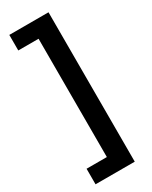

<svg xmlns="http://www.w3.org/2000/svg" viewBox="-226 -772 780 984"><g transform="rotate(-30 163.5 -280.0)"><path d="M24 70H144V-630H24V-722H256V162H24Z"/></g></svg>

Font: Noto Sans Khmer SemiBold
Style: Regular
Weight: 600
Version: Version 2.003